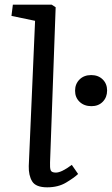

<svg xmlns="http://www.w3.org/2000/svg" viewBox="-20 -787 478 821"><path d="M130 -698 29 -719 35 -767H201L218 -756L194 -92Q193 -70 196.5 -59.5Q200 -49 219 -49Q243 -49 287 -82L314 -43Q297 -27 263 -6.5Q229 14 182 14Q133 14 117.5 -11.5Q102 -37 103 -77ZM301 -399Q301 -428 320 -447Q339 -466 370 -466Q400 -466 419 -447.5Q438 -429 438 -400Q438 -371 419.5 -352Q401 -333 371 -333Q340 -333 320.5 -351.5Q301 -370 301 -399Z"/></svg>

Font: Literata 7pt
Style: Italic
Weight: 400
Italic angle: -2°
Designer: Latin by Veronika Burian and Jose Scaglione. Greek by Irene Vlachou. Cyrillic by Vera Evstafieva
Foundry: TypeTogether
Version: Version 3.002